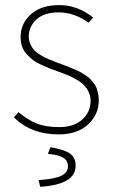

<svg xmlns="http://www.w3.org/2000/svg" viewBox="-20 -510 440 746"><path d="M208 12.2Q100.6 12.2 34.2 -54.2L51.8 -74.2Q85.4 -45.4 121.1 -30.8Q156.7 -16.1 210 -16.1Q267.6 -16.1 299.8 -45.7Q332 -75.2 332 -118.2Q332 -136.7 324.5 -152.6Q316.9 -168.5 306.2 -179.4Q295.4 -190.4 278.1 -200.4Q260.7 -210.4 246.3 -216.6Q231.9 -222.7 211.9 -230Q188 -238.3 174.3 -243.7Q160.6 -249 140.1 -258.3Q119.6 -267.6 107.7 -277.1Q95.7 -286.6 83.5 -299.8Q71.3 -313 65.7 -329.6Q60.1 -346.2 60.1 -366.2Q60.1 -418.5 99.9 -454.3Q139.6 -490.2 210 -490.2Q282.2 -490.2 341.8 -441.9L324.2 -421.9Q268.1 -461.9 208 -461.9Q151.4 -461.9 121.6 -434.3Q91.8 -406.7 91.8 -368.2Q91.8 -351.6 98.4 -337.4Q105 -323.2 114 -313.7Q123 -304.2 139.9 -294.7Q156.7 -285.2 169.4 -279.8Q182.1 -274.4 204.1 -266.1Q208.5 -264.6 226.6 -257.8Q244.6 -251 250.2 -248.8Q255.9 -246.6 271.7 -239.7Q287.6 -232.9 293.5 -229.2Q299.3 -225.6 312 -217.8Q324.7 -210 329.8 -203.9Q335 -197.8 343.3 -188Q351.6 -178.2 355 -168.5Q358.4 -158.7 361.1 -146.2Q363.8 -133.8 363.8 -120.1Q363.8 -64.9 322 -26.4Q280.3 12.2 208 12.2ZM136.2 215.8 129.9 189.9Q193.4 185.5 218.8 172.6Q244.1 159.7 244.1 136.2Q244.1 113.3 224.4 102.1Q204.6 90.8 166 87.9L175.8 62Q230.5 71.3 252.2 86.9Q273.9 102.5 273.9 133.8Q273.9 207 136.2 215.8Z"/></svg>

Font: Source Sans 3 ExtraLight
Style: Regular
Weight: 200
Designer: Paul D. Hunt
Foundry: Adobe
Version: Version 3.052;hotconv 1.1.0;makeotfexe 2.6.0